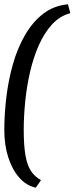

<svg xmlns="http://www.w3.org/2000/svg" viewBox="-23 -719 346 890"><path d="M143 151Q98 141 65.5 103.5Q33 66 15 9.5Q-3 -47 -3 -115Q-3 -190 6.5 -269Q16 -348 37 -422Q58 -496 93 -556.5Q128 -617 177 -655Q226 -693 292 -699L303 -658Q254 -645 218 -605.5Q182 -566 157 -509.5Q132 -453 116.5 -386Q101 -319 94 -249.5Q87 -180 87 -117Q87 -45 95 1Q103 47 120.5 73.5Q138 100 167 116Z"/></svg>

Font: Faustina Light Medium
Style: Italic
Weight: 500
Italic angle: -8°
Version: Version 1.200